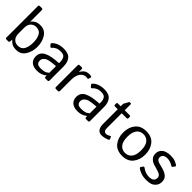

<svg xmlns="http://www.w3.org/2000/svg" viewBox="202 -1821 2928 2928"><g transform="rotate(45 1666.0 -356.5)"><path d="M91.3 0Q69.3 0 69.3 -22V-698.7Q69.3 -720.7 91.3 -720.7H133.3Q155.3 -720.7 155.3 -698.7V-481.4Q155.3 -466.3 154.3 -451.7H155.3Q182.1 -483.9 215.8 -502.4Q249.5 -521 305.7 -521Q403.3 -521 454.1 -441.2Q504.9 -361.3 504.9 -256.3Q504.9 -151.4 454.1 -71.5Q403.3 8.3 305.7 8.3Q249.5 8.3 215.8 -10.3Q182.1 -28.8 155.3 -61H154.3L151.4 -22Q149.9 0 132.3 0ZM155.3 -200.2Q155.3 -127 190.2 -91.1Q225.1 -55.2 277.8 -55.2Q352.1 -55.2 383.1 -110.8Q414.1 -166.5 414.1 -256.3Q414.1 -346.2 383.1 -401.9Q352.1 -457.5 277.8 -457.5Q225.1 -457.5 190.2 -421.6Q155.3 -385.7 155.3 -312.5Z M587.9 -136.7Q587.9 -223.6 669.2 -264.2Q750.5 -304.7 912.1 -311.5V-344.7Q912.1 -390.6 891.4 -424.1Q870.6 -457.5 809.1 -457.5Q770 -457.5 746.6 -450Q723.1 -442.4 703.9 -429.9Q684.6 -417.5 667 -397.9Q653.8 -383.3 642.1 -396.5L616.7 -425.8Q606 -438 624 -455.1Q649.9 -479.5 674.3 -491.7Q698.7 -503.9 735.1 -512.5Q771.5 -521 809.1 -521Q911.1 -521 954.6 -468.5Q998 -416 998 -324.7V-22Q998 0 976.1 0H932.1Q913.1 0 913.1 -22V-45.9H912.1Q873.5 -15.6 836.7 -3.7Q799.8 8.3 754.4 8.3Q674.3 8.3 631.1 -30Q587.9 -68.4 587.9 -136.7ZM676.8 -134.8Q676.8 -104.5 689.5 -86.2Q702.1 -67.9 724.6 -62.7Q747.1 -57.6 771.5 -57.6Q809.1 -57.6 842.8 -64.9Q876.5 -72.3 912.1 -103.5V-247.6Q813.5 -240.2 771.5 -229.7Q729.5 -219.2 703.1 -193.6Q676.8 -168 676.8 -134.8Z M1158.7 0Q1136.7 0 1136.7 -22V-490.7Q1136.7 -512.7 1158.7 -512.7H1199.7Q1221.7 -512.7 1221.7 -490.7V-432.1H1223.6Q1247.1 -476.1 1278.8 -498.5Q1310.5 -521 1357.9 -521Q1389.2 -521 1401.9 -515.6Q1413.1 -511.2 1410.2 -501L1398.9 -460.9Q1396.5 -452.1 1386.2 -454.1Q1369.1 -457.5 1354 -457.5Q1296.9 -457.5 1259.8 -406Q1222.7 -354.5 1222.7 -265.6V-22Q1222.7 0 1200.7 0Z M1461.4 -136.7Q1461.4 -223.6 1542.7 -264.2Q1624 -304.7 1785.6 -311.5V-344.7Q1785.6 -390.6 1764.9 -424.1Q1744.1 -457.5 1682.6 -457.5Q1643.6 -457.5 1620.1 -450Q1596.7 -442.4 1577.4 -429.9Q1558.1 -417.5 1540.5 -397.9Q1527.3 -383.3 1515.6 -396.5L1490.2 -425.8Q1479.5 -438 1497.6 -455.1Q1523.4 -479.5 1547.9 -491.7Q1572.3 -503.9 1608.6 -512.5Q1645 -521 1682.6 -521Q1784.7 -521 1828.1 -468.5Q1871.6 -416 1871.6 -324.7V-22Q1871.6 0 1849.6 0H1805.7Q1786.6 0 1786.6 -22V-45.9H1785.6Q1747.1 -15.6 1710.2 -3.7Q1673.3 8.3 1627.9 8.3Q1547.9 8.3 1504.6 -30Q1461.4 -68.4 1461.4 -136.7ZM1550.3 -134.8Q1550.3 -104.5 1563 -86.2Q1575.7 -67.9 1598.1 -62.7Q1620.6 -57.6 1645 -57.6Q1682.6 -57.6 1716.3 -64.9Q1750 -72.3 1785.6 -103.5V-247.6Q1687 -240.2 1645 -229.7Q1603 -219.2 1576.7 -193.6Q1550.3 -168 1550.3 -134.8Z M1985.4 -448.2Q1963.4 -448.2 1963.4 -465.3V-495.6Q1963.4 -512.7 1985.4 -512.7H2043V-556.6Q2043 -566.4 2047.9 -575.2L2082 -637.2Q2091.3 -654.3 2097.2 -654.3H2114.3Q2128.9 -654.3 2128.9 -637.2V-512.7H2232.9Q2254.9 -512.7 2254.9 -495.6V-465.3Q2254.9 -448.2 2232.9 -448.2H2128.9V-137.2Q2128.9 -85.9 2144.3 -70.6Q2159.7 -55.2 2181.2 -55.2Q2197.8 -55.2 2220.9 -64.9Q2244.1 -74.7 2252.9 -81.5Q2261.7 -88.4 2266.6 -77.1L2282.7 -39.6Q2286.6 -29.8 2276.9 -23.9Q2257.8 -12.7 2221.2 -2.2Q2184.6 8.3 2147.9 8.3Q2097.2 8.3 2070.1 -28.3Q2043 -64.9 2043 -131.8V-448.2Z M2352.1 -256.3Q2352.1 -371.1 2412.8 -446Q2473.6 -521 2590.8 -521Q2708 -521 2768.8 -446Q2829.6 -371.1 2829.6 -256.3Q2829.6 -141.6 2768.8 -66.7Q2708 8.3 2590.8 8.3Q2473.6 8.3 2412.8 -66.7Q2352.1 -141.6 2352.1 -256.3ZM2442.9 -256.3Q2442.9 -153.8 2483.4 -104.5Q2523.9 -55.2 2590.8 -55.2Q2657.7 -55.2 2698.2 -104.5Q2738.8 -153.8 2738.8 -256.3Q2738.8 -358.9 2698.2 -408.2Q2657.7 -457.5 2590.8 -457.5Q2523.9 -457.5 2483.4 -408.2Q2442.9 -358.9 2442.9 -256.3Z M2920.4 -47.9Q2905.3 -62 2914.1 -74.2L2936 -105Q2946.8 -119.6 2967.8 -103.5Q2996.6 -81.5 3032 -68.4Q3067.4 -55.2 3112.8 -55.2Q3139.6 -55.2 3160.6 -61.8Q3181.6 -68.4 3197.5 -86.4Q3213.4 -104.5 3213.4 -134.8Q3213.4 -152.3 3205.8 -168Q3198.2 -183.6 3182.4 -193.1Q3166.5 -202.6 3151.4 -208Q3126.5 -217.3 3101.8 -223.4Q3077.1 -229.5 3037.1 -242.2Q3010.3 -250.5 2986.3 -265.9Q2962.4 -281.2 2944.6 -307.6Q2926.8 -334 2926.8 -380.4Q2926.8 -427.7 2955.6 -461.9Q2984.4 -496.1 3027.8 -508.5Q3071.3 -521 3112.3 -521Q3172.9 -521 3209.7 -507.1Q3246.6 -493.2 3273.4 -474.1Q3289.1 -462.9 3277.8 -448.2L3255.9 -418.9Q3245.6 -404.8 3224.1 -419.9Q3206.1 -432.6 3172.9 -443.8Q3139.6 -455.1 3114.7 -455.1Q3084 -455.1 3062 -448.2Q3040 -441.4 3026.4 -424.8Q3012.7 -408.2 3012.7 -385.7Q3012.7 -368.7 3018.1 -355.2Q3023.4 -341.8 3038.1 -330.6Q3052.7 -319.3 3079.1 -312.5Q3120.1 -301.8 3154.1 -293Q3188 -284.2 3215.3 -271.5Q3251 -254.9 3270.3 -234.9Q3289.6 -214.8 3296.9 -191.7Q3304.2 -168.5 3304.2 -140.1Q3304.2 -87.9 3273.2 -51.8Q3242.2 -15.6 3204.1 -3.7Q3166 8.3 3112.3 8.3Q3039.6 8.3 2987.5 -12.5Q2935.5 -33.2 2920.4 -47.9Z"/></g></svg>

Font: Istok Web
Style: Regular
Weight: 400
Designer: Andrey V. Panov
Foundry: Andrey V. Panov
Version: Version 1.0.2g